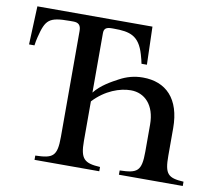

<svg xmlns="http://www.w3.org/2000/svg" viewBox="-75 -750 952 838"><g transform="rotate(10 401.5 -331.0)"><path d="M786 0V-19C716 -23 701 -38 701 -119V-241C701 -372 635 -436 533 -436C494 -436 461 -426 431 -410C399 -393 355 -369 327 -333V-596C327 -617 337 -624 362 -624H371C442 -624 483 -613 506 -534C510 -520 515 -502 516 -494H540L535 -662H25L18 -492H42C44 -506 46 -518 49 -529C69 -610 83 -624 176 -624H191C214 -624 225 -614 225 -588V-119C225 -32 207 -21 129 -19V0H416V-19C346 -23 327 -38 327 -119V-294C379 -350 443 -372 491 -372C552 -372 599 -326 599 -239V-119C599 -32 581 -21 503 -19V0Z"/></g></svg>

Font: XITS Math
Style: Regular
Weight: 400
Designer: MicroPress Inc., with final additions and corrections provided by Coen Hoffman, Elsevier (retired)
Version: Version 1.302